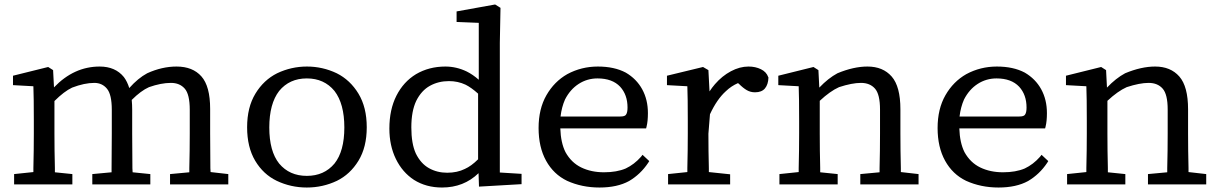

<svg xmlns="http://www.w3.org/2000/svg" viewBox="-20 -823 5439 857"><path d="M223 -372V-227Q223 -151 225 -73V-54L303 -46V-36V0H43V-36V-46L129 -55V-73Q131 -152 131 -228V-285Q131 -389 129 -438L38 -443V-453V-477V-485L195 -524L217 -510L221 -433Q310 -526 425 -526Q495 -526 533 -479Q548 -459 557 -430Q596 -474 637 -496Q703 -526 768 -526Q840 -526 879 -482Q918 -438 918 -337V-228Q918 -196 918.5 -154Q919 -112 919 -72Q920 -63 920 -55L999 -46V0H739V-46L825 -54Q825 -63 825 -72Q827 -150 827 -227V-333Q827 -402 804.5 -427.5Q782 -453 743 -453Q699 -453 645 -434Q609 -418 568 -377Q570 -356 570 -333V-227Q570 -195 570.5 -153Q571 -111 571 -72Q572 -63 572 -54L651 -46V0H392V-46L478 -54Q478 -63 478 -72L479 -227V-333Q479 -401 457.5 -427Q436 -453 401 -453Q357 -453 302 -432Q266 -415 223 -372Z M1226 -417Q1182 -360 1182 -254Q1182 -148 1226 -93Q1272 -38 1349.5 -38Q1427 -38 1473 -93Q1517 -148 1517 -254Q1517 -360 1473 -417Q1427 -473 1349.5 -473Q1272 -473 1226 -417ZM1217 -496Q1280 -526 1350 -526Q1420 -526 1483 -496Q1543 -466 1580 -405Q1617 -344 1617 -255Q1617 -166 1580 -105.5Q1543 -45 1484 -16Q1421 14 1349.5 14Q1278 14 1215 -16Q1155 -45 1119 -105.5Q1083 -166 1083 -255Q1083 -344 1120 -405Q1157 -466 1217 -496Z M2058 -445Q2024 -461 1984 -461Q1937 -461 1899 -440Q1861 -419 1838 -373Q1816 -327 1816 -254.5Q1816 -182 1836 -138Q1858 -93 1894.5 -72.5Q1931 -52 1976 -52Q2021 -52 2055 -69Q2084 -82 2114 -112V-405Q2084 -432 2058 -445ZM2116 -50Q2050 14 1953 14Q1882 14 1828 -20Q1776 -54 1747 -113.5Q1718 -173 1718 -249Q1718 -334 1749.5 -396Q1781 -458 1837 -492Q1895 -526 1968 -526Q2017 -526 2063 -504Q2091 -490 2117 -467V-721L2018 -725V-763V-772L2190 -803L2214 -788L2211 -632V-53L2308 -47V-1L2118 10Z M2482 -303H2749Q2769 -303 2774 -311Q2781 -320 2781 -343Q2781 -400 2748 -436Q2713 -473 2647 -473Q2601 -473 2563 -448.5Q2525 -424 2502 -379Q2487 -345 2482 -303ZM2878 -104 2873 -96Q2839 -45 2788 -15Q2735 14 2656 14Q2577 14 2511 -16Q2451 -45 2417.5 -105.5Q2384 -166 2384 -251.5Q2384 -337 2419 -398Q2454 -459 2512 -492Q2575 -526 2648.5 -526Q2722 -526 2773 -499Q2821 -471 2846.5 -424.5Q2872 -378 2872 -318Q2872 -282 2866 -258L2864 -250H2481Q2483 -186 2504 -144Q2530 -97 2574.5 -75.5Q2619 -54 2676 -54Q2733 -54 2773 -71Q2811 -89 2841 -123L2848 -132Z M3149 -313 3142 -226Q3142 -150 3144 -72V-55L3239 -45V-36V0H2962V-46L3048 -55V-73Q3050 -152 3050 -228V-284Q3050 -389 3048 -438L2957 -443V-453V-477V-485L3118 -524L3142 -510L3147 -415Q3158 -432 3171 -447Q3203 -484 3242.5 -505Q3282 -526 3321 -526Q3352 -526 3376.5 -514Q3401 -502 3409 -479L3410 -477Q3409 -446 3394.5 -428.5Q3380 -411 3350 -411Q3330 -411 3313.5 -420.5Q3297 -430 3278 -449L3274 -452Q3244 -439 3220 -416Q3180 -380 3149 -313Z M3639 -373V-227Q3639 -151 3641 -73V-54L3719 -46V-36V0H3459V-36V-46L3545 -55V-73Q3547 -152 3547 -228V-284Q3547 -389 3545 -438L3454 -443V-453V-477V-485L3611 -524L3633 -510L3637 -432Q3677 -474 3718 -496Q3790 -526 3852 -526Q3921 -526 3960 -481.5Q3999 -437 3999 -335V-228Q3999 -151 4001 -72V-55L4080 -46V-36V0H3820V-46L3906 -54V-72Q3908 -150 3908 -227V-334Q3908 -402 3885.5 -427.5Q3863 -453 3823 -453Q3783 -453 3725 -434Q3685 -416 3639 -373Z M4263 -303H4530Q4550 -303 4555 -311Q4562 -320 4562 -343Q4562 -400 4529 -436Q4494 -473 4428 -473Q4382 -473 4344 -448.5Q4306 -424 4283 -379Q4268 -345 4263 -303ZM4659 -104 4654 -96Q4620 -45 4569 -15Q4516 14 4437 14Q4358 14 4292 -16Q4232 -45 4198.5 -105.5Q4165 -166 4165 -251.5Q4165 -337 4200 -398Q4235 -459 4293 -492Q4356 -526 4429.5 -526Q4503 -526 4554 -499Q4602 -471 4627.5 -424.5Q4653 -378 4653 -318Q4653 -282 4647 -258L4645 -250H4262Q4264 -186 4285 -144Q4311 -97 4355.5 -75.5Q4400 -54 4457 -54Q4514 -54 4554 -71Q4592 -89 4622 -123L4629 -132Z M4923 -373V-227Q4923 -151 4925 -73V-54L5003 -46V-36V0H4743V-36V-46L4829 -55V-73Q4831 -152 4831 -228V-284Q4831 -389 4829 -438L4738 -443V-453V-477V-485L4895 -524L4917 -510L4921 -432Q4961 -474 5002 -496Q5074 -526 5136 -526Q5205 -526 5244 -481.5Q5283 -437 5283 -335V-228Q5283 -151 5285 -72V-55L5364 -46V-36V0H5104V-46L5190 -54V-72Q5192 -150 5192 -227V-334Q5192 -402 5169.5 -427.5Q5147 -453 5107 -453Q5067 -453 5009 -434Q4969 -416 4923 -373Z"/></svg>

Font: Early Summer Mincho Screen
Style: Regular
Weight: 400
Designer: GuiWonder
Version: Version 1.002